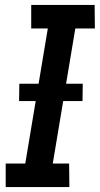

<svg xmlns="http://www.w3.org/2000/svg" viewBox="-20 -755 403 775"><path d="M3 0V-95H82L173 -640H106V-735H362L363 -640H284L193 -95H259L260 0ZM57 -347 58 -417H314L313 -347Z"/></svg>

Font: Iosevka QP
Style: Bold Italic
Weight: 700
Italic angle: -9°
Designer: Belleve Invis
Foundry: Belleve Invis
Version: Version 20.0.0; ttfautohint (v1.8.4)